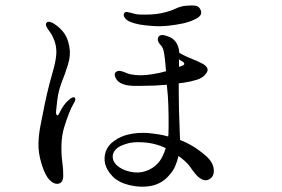

<svg xmlns="http://www.w3.org/2000/svg" viewBox="-20 -697 1040 709"><path d="M460 -63Q429 -70 411 -87Q393 -104 397 -126Q402 -148 430 -160Q458 -172 488 -172Q521 -172 546.5 -166Q572 -160 592 -150Q587 -133 579 -117.5Q571 -102 561 -92Q544 -74 517.5 -65Q491 -56 460 -63ZM641 -478Q645 -475 649 -472.5Q653 -470 655 -469Q660 -466 660.5 -461.5Q661 -457 652 -454Q650 -453 647.5 -452.5Q645 -452 641 -450Q641 -458 641 -465Q641 -472 641 -478ZM743 -119Q717 -142 692 -157Q667 -172 645 -180Q645 -186 644.5 -191.5Q644 -197 644 -203Q642 -245 641 -289.5Q640 -334 640 -359Q640 -365 640 -373Q640 -381 640 -389Q645 -390 648 -390.5Q651 -391 655 -391Q683 -395 707 -402.5Q731 -410 742 -427Q750 -438 744.5 -447Q739 -456 727.5 -462Q716 -468 707 -472Q696 -476 675.5 -485Q655 -494 642 -502Q641 -522 632 -537.5Q623 -553 607 -560Q575 -574 566 -562Q557 -548 573 -531Q581 -522 584 -510Q587 -498 589 -478Q590 -470 591 -459Q592 -448 593 -434Q587 -432 581.5 -431Q576 -430 570 -428Q541 -422 519.5 -420Q498 -418 480 -420Q462 -422 455 -424.5Q448 -427 438 -431Q428 -435 420.5 -435.5Q413 -436 406 -429Q401 -424 406 -411.5Q411 -399 424 -391Q437 -384 454 -381.5Q471 -379 504 -380Q527 -380 550.5 -381Q574 -382 596 -384Q597 -373 598 -362.5Q599 -352 600 -341Q602 -308 602.5 -268.5Q603 -229 602 -200Q601 -197 601 -193Q584 -198 565 -201Q546 -204 524 -206Q488 -208 456.5 -201Q425 -194 402 -177Q379 -161 371 -138.5Q363 -116 368 -93Q374 -68 396 -45.5Q418 -23 459 -13Q505 -3 542 -11.5Q579 -20 604 -49Q619 -65 627 -83.5Q635 -102 639 -121Q652 -112 663 -102Q674 -92 682 -81Q690 -69 701 -55.5Q712 -42 725 -35Q738 -28 751 -34Q771 -44 769.5 -70Q768 -96 743 -119ZM459 -617Q476 -610 495.5 -606.5Q515 -603 544 -601Q573 -599 601.5 -602Q630 -605 658 -611Q687 -618 707 -629.5Q727 -641 722 -657Q717 -673 703.5 -675.5Q690 -678 668 -676Q647 -674 630.5 -666Q614 -658 595 -653Q578 -648 559 -645.5Q540 -643 517 -643Q503 -643 492 -643.5Q481 -644 470 -648Q459 -651 451 -652.5Q443 -654 439 -649Q434 -642 440 -632.5Q446 -623 459 -617ZM255 -337Q248 -341 233 -327Q214 -311 199 -279Q194 -268 190 -272Q186 -276 187 -286Q188 -296 191.5 -327Q195 -358 207 -391Q220 -423 231 -458.5Q242 -494 236 -525Q230 -555 219 -571.5Q208 -588 190 -602Q179 -611 168 -615Q157 -619 152 -613Q147 -608 152 -598Q157 -588 165 -578Q174 -566 181.5 -545Q189 -524 188 -500Q187 -478 179 -447Q171 -416 162 -385Q154 -354 145 -311.5Q136 -269 130 -236Q123 -202 122 -167Q121 -132 134 -90Q147 -48 164 -31.5Q181 -15 197 -19Q213 -23 213.5 -47Q214 -71 210 -99Q206 -127 207 -162.5Q208 -198 217 -227Q226 -256 235 -279Q244 -302 252 -315Q257 -322 258 -328.5Q259 -335 255 -337Z"/></svg>

Font: Hannari
Style: Regular
Weight: 400
Version: Version 1.12